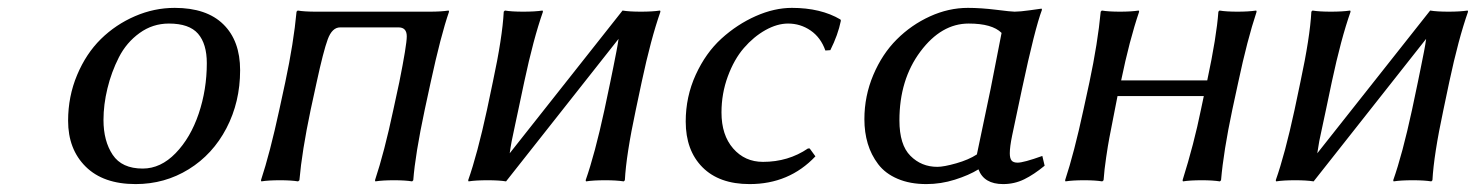

<svg xmlns="http://www.w3.org/2000/svg" viewBox="-20 -460 3767 490"><path d="M425.8 -439.9Q507.3 -439.9 550 -397.9Q592.8 -356 592.8 -280.8Q592.8 -199.7 557.9 -132.8Q522.9 -65.9 461.7 -28.1Q400.4 9.8 326.2 9.8Q243.7 9.8 198.7 -34.7Q153.8 -79.1 153.8 -151.9Q153.8 -213.9 176.8 -268.6Q199.7 -323.2 237.5 -360.4Q275.4 -397.5 324.5 -418.7Q373.5 -439.9 425.8 -439.9ZM411.1 -399.9Q369.6 -399.9 336.2 -375.7Q302.7 -351.6 283.4 -313.7Q264.2 -275.9 254.2 -234.4Q244.1 -192.9 244.1 -153.8Q244.1 -100.1 267.6 -64.9Q291 -29.8 344.2 -29.8Q390.1 -29.8 428.2 -69.1Q466.3 -108.4 487.1 -169.9Q507.8 -231.4 507.8 -298.8Q507.8 -348.1 485.4 -374Q462.9 -399.9 411.1 -399.9Z M786.1 -430.2H1077.1Q1105.5 -430.2 1125 -433.1L1126 -430.2Q1105 -369.6 1079.1 -250L1064 -180.2Q1039.6 -65.4 1034.7 0L1031.7 2.9Q1013.7 0 985.8 0Q956.1 0 938 2.9L937 0Q960.9 -71.8 983.9 -180.2L999 -250Q1018.1 -345.2 1018.1 -367.2Q1018.1 -390.1 997.1 -390.1H848.1Q827.6 -390.1 816.4 -359.6Q805.2 -329.1 788.1 -250L772.9 -180.2Q750.5 -73.7 744.1 0L740.7 2.9Q722.7 0 694.8 0Q665 0 647 2.9L646 0Q668.9 -69.3 692.9 -180.2L708 -250Q729.5 -351.1 736.8 -430.2L739.7 -433.1Q756.8 -430.2 786.1 -430.2Z M1237.8 -251Q1262.2 -364.7 1265.6 -430.2L1268.6 -433.1Q1285.6 -430.2 1315.4 -430.2Q1345.2 -430.2 1364.7 -433.1L1365.7 -430.2Q1341.3 -360.8 1317.9 -251L1302.7 -179.2Q1299.8 -164.1 1294.4 -140.4Q1289.1 -116.7 1285.9 -99.9Q1282.7 -83 1280.8 -68.8L1568.8 -433.1Q1585.9 -430.2 1615.7 -430.2Q1645 -430.2 1664.6 -433.1L1665.5 -430.2Q1641.1 -360.8 1617.7 -251L1602.5 -179.2Q1578.1 -64.9 1574.7 0L1571.8 2.9Q1553.2 0 1524.9 0Q1493.7 0 1475.6 2.9L1474.6 0Q1498 -66.4 1522.5 -179.2L1537.6 -251Q1540.5 -265.1 1545.2 -288.3Q1549.8 -311.5 1553.2 -328.9Q1556.6 -346.2 1558.6 -360.8L1271.5 2.9Q1253.4 0 1224.6 0Q1193.8 0 1175.8 2.9L1174.8 0Q1198.2 -66.4 1222.7 -179.2Z M1991.2 -399.9Q1963.4 -399.9 1933.3 -383.1Q1903.3 -366.2 1878.4 -337.4Q1853.5 -308.6 1837.4 -264.9Q1821.3 -221.2 1821.3 -172.9Q1821.3 -115.2 1851.1 -81.1Q1880.9 -46.9 1927.2 -46.9Q1991.7 -46.9 2042 -81.1H2046.4L2061 -61Q1994.1 9.8 1893.1 9.8Q1815.4 9.8 1772.7 -33.2Q1730 -76.2 1730 -149.9Q1730 -213.4 1755.6 -269.3Q1781.2 -325.2 1821.3 -361.6Q1861.3 -397.9 1908.7 -418.9Q1956.1 -439.9 2001 -439.9Q2074.7 -439.9 2125 -410.2L2126 -407.2Q2118.7 -371.1 2099.1 -332L2086.4 -331.1Q2074.7 -364.3 2048.8 -382.1Q2022.9 -399.9 1991.2 -399.9Z M2450.2 -439.9Q2482.9 -439.9 2522 -435.1Q2561 -430.2 2569.3 -430.2Q2582.5 -430.2 2608.4 -433.8Q2634.3 -437.5 2638.2 -438L2639.2 -435.1Q2621.1 -387.2 2588.4 -233.9L2563 -113.8Q2557.1 -85.4 2557.1 -68.8Q2557.1 -56.2 2561.5 -50.5Q2565.9 -44.9 2577.1 -44.9Q2592.3 -44.9 2640.1 -62L2646 -37.1Q2618.7 -14.6 2593.8 -2.4Q2568.8 9.8 2540 9.8Q2491.2 9.8 2477.1 -27.8Q2452.6 -12.7 2417 -1.5Q2381.3 9.8 2344.2 9.8Q2302.2 9.8 2270.8 -3.7Q2239.3 -17.1 2221.2 -41Q2203.1 -64.9 2194.6 -93.5Q2186 -122.1 2186 -155.8Q2186 -214.8 2208.7 -268.6Q2231.4 -322.3 2268.6 -359.4Q2305.7 -396.5 2353.3 -418.2Q2400.9 -439.9 2450.2 -439.9ZM2452.1 -399.9Q2382.3 -399.9 2328.9 -328.4Q2275.4 -256.8 2275.4 -152.8Q2275.4 -90.3 2303.5 -62.3Q2331.5 -34.2 2372.1 -34.2Q2388.7 -34.2 2420.4 -43.2Q2452.1 -52.2 2473.1 -65.9L2508.3 -233.9L2536.1 -376Q2512.2 -399.9 2452.1 -399.9Z M3044.9 -180.2 3052.2 -214.8H2832L2825.2 -180.2Q2814.9 -127.9 2811.3 -108.9Q2807.6 -89.8 2803 -58.3Q2798.3 -26.9 2796.4 0L2793 2.9Q2774.9 0 2747.1 0Q2717.3 0 2699.2 2.9L2698.2 0Q2721.2 -69.3 2745.1 -180.2L2760.3 -250Q2781.7 -351.1 2789.1 -430.2L2792 -433.1Q2809.1 -430.2 2838.4 -430.2Q2866.7 -430.2 2886.2 -433.1L2887.2 -430.2Q2862.3 -356.9 2841.3 -254.9H3061Q3085 -367.2 3089.4 -430.2L3092.3 -433.1Q3109.4 -430.2 3138.2 -430.2Q3166.5 -430.2 3186 -433.1L3187 -430.2Q3163.1 -358.4 3140.1 -250L3125 -180.2Q3102.5 -73.7 3096.2 0L3093.3 2.9Q3074.7 0 3047.4 0Q3017.1 0 2999 2.9L2998 0Q3027.3 -93.3 3044.9 -180.2Z M3298.8 -251Q3323.2 -364.7 3326.7 -430.2L3329.6 -433.1Q3346.7 -430.2 3376.5 -430.2Q3406.2 -430.2 3425.8 -433.1L3426.8 -430.2Q3402.3 -360.8 3378.9 -251L3363.8 -179.2Q3360.8 -164.1 3355.5 -140.4Q3350.1 -116.7 3346.9 -99.9Q3343.8 -83 3341.8 -68.8L3629.9 -433.1Q3647 -430.2 3676.8 -430.2Q3706.1 -430.2 3725.6 -433.1L3726.6 -430.2Q3702.1 -360.8 3678.7 -251L3663.6 -179.2Q3639.2 -64.9 3635.7 0L3632.8 2.9Q3614.3 0 3585.9 0Q3554.7 0 3536.6 2.9L3535.6 0Q3559.1 -66.4 3583.5 -179.2L3598.6 -251Q3601.6 -265.1 3606.2 -288.3Q3610.8 -311.5 3614.3 -328.9Q3617.7 -346.2 3619.6 -360.8L3332.5 2.9Q3314.5 0 3285.6 0Q3254.9 0 3236.8 2.9L3235.8 0Q3259.3 -66.4 3283.7 -179.2Z"/></svg>

Font: Linear Smooth
Style: Italic
Weight: 400
Designer: Philipp H. Poll, Flanker
Foundry: Philipp H. Poll, reworked by Flanker
Version: Version 1.061 | FøM Fix